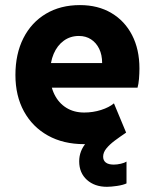

<svg xmlns="http://www.w3.org/2000/svg" viewBox="-20 -553 602 747"><path d="M307.1 7.8Q226.6 7.8 166.5 -25.6Q106.4 -59.1 73.2 -119.6Q40 -180.2 40 -261.2Q40 -343.3 71 -404.5Q102.1 -465.8 158.7 -499.5Q215.3 -533.2 291 -533.2Q361.3 -533.2 413.3 -502.4Q465.3 -471.7 493.9 -416.3Q522.5 -360.8 522.5 -286.6Q522.5 -267.1 520.8 -246.3Q519 -225.6 515.1 -211.9H162.6V-307.6H377.4Q377.4 -339.4 366 -363Q354.5 -386.7 334.2 -399.9Q314 -413.1 287.1 -413.1Q253.4 -413.1 228 -394.5Q202.6 -376 188.7 -343.3Q174.8 -310.5 174.8 -266.1Q174.8 -220.2 191.4 -186.3Q208 -152.3 237.8 -133.8Q267.6 -115.2 307.6 -115.2Q341.8 -115.2 373.3 -125.2Q404.8 -135.3 423.3 -150.9L470.7 -37.1Q441.9 -17.1 397 -4.6Q352.1 7.8 307.1 7.8ZM396 173.8Q348.1 173.8 318.1 146.7Q288.1 119.6 288.1 74.7Q288.1 34.2 315.7 2Q343.3 -30.3 392.6 -61.5L470.7 -37.1Q446.8 -21 426.5 -5.9Q406.2 9.3 393.8 24.7Q381.3 40 381.3 56.6Q381.3 71.3 391.6 79.3Q401.9 87.4 422.9 87.4Q435.5 87.4 450.2 84Q464.8 80.6 472.2 75.7V160.6Q458.5 167 435.1 170.4Q411.6 173.8 396 173.8Z"/></svg>

Font: Reddit Mono ExtraBold
Style: Regular
Weight: 800
Monospace: yes
Designer: Stephen Hutchings
Foundry: Reddit
Version: Version 1.014